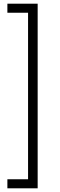

<svg xmlns="http://www.w3.org/2000/svg" viewBox="-20 -800 324 1040"><path d="M132 171H20V220H184V-780H20V-731H132Z"/></svg>

Font: Jost Light
Style: Regular
Weight: 300
Version: Version 3.710